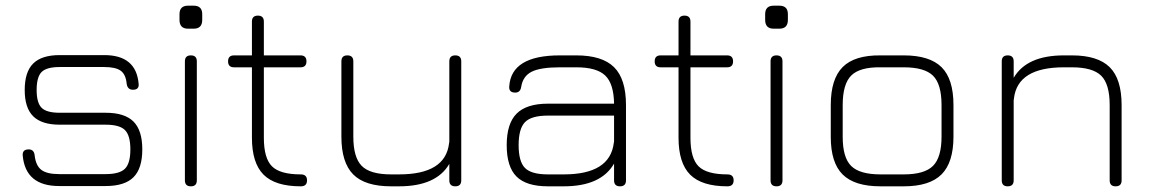

<svg xmlns="http://www.w3.org/2000/svg" viewBox="-20 -656 4050 676"><path d="M188 -1Q70 -1 60 -108Q58 -130 81 -130Q100 -130 102 -109Q106 -73 125.5 -58Q145 -43 188 -43H352Q401 -43 420 -62Q439 -81 439 -130Q439 -179 420 -198Q401 -217 352 -217H190Q127 -217 97 -246.5Q67 -276 67 -339Q67 -403 97 -432.5Q127 -462 190 -462H347Q459 -462 468 -362Q471 -340 448 -340Q429 -340 426 -361Q423 -394 405 -407Q387 -420 347 -420H190Q144 -420 126.5 -402.5Q109 -385 109 -339Q109 -294 126.5 -276.5Q144 -259 190 -259H352Q419 -259 450 -228Q481 -197 481 -130Q481 -63 450 -32Q419 -1 352 -1Z M642 -555Q612 -555 612 -586V-606Q612 -636 642 -636H662Q692 -636 692 -606V-586Q692 -555 662 -555ZM631 -21V-440Q631 -461 652 -461Q673 -461 673 -440V-21Q673 0 652 0Q631 0 631 -21Z M1039 0Q949 0 908 -41Q867 -82 867 -171V-419H804Q783 -419 783 -440Q783 -461 804 -461H867V-580Q867 -601 888 -601Q909 -601 909 -580V-461H1038Q1059 -461 1059 -440Q1059 -419 1038 -419H909V-171Q909 -99 937.5 -70.5Q966 -42 1039 -42Q1061 -42 1061 -21Q1061 0 1039 0Z M1182 -440Q1182 -461 1203 -461Q1224 -461 1224 -440V-175Q1224 -102 1253.5 -72Q1283 -42 1357 -42H1385Q1548 -42 1561 -151Q1561 -152 1561.5 -154Q1562 -156 1562 -157V-440Q1562 -461 1583 -461Q1604 -461 1604 -440V-21Q1604 0 1583 0Q1562 0 1562 -21V-79Q1516 0 1385 0H1357Q1265 0 1223.5 -42Q1182 -84 1182 -175Z M1909 0Q1833 0 1798.5 -34.5Q1764 -69 1764 -145Q1764 -221 1799 -256Q1834 -291 1909 -291H2142Q2141 -361 2111 -390Q2081 -419 2009 -419H1951Q1883 -419 1852 -403.5Q1821 -388 1815 -350Q1812 -330 1794 -330Q1771 -330 1773 -352Q1780 -461 1951 -461H2009Q2100 -461 2142 -419.5Q2184 -378 2184 -286V-21Q2184 0 2163 0Q2142 0 2142 -21V-80Q2096 0 1965 0ZM1965 -42Q2127 -42 2141 -152Q2141 -153 2141.5 -155Q2142 -157 2142 -158V-249H1909Q1851 -249 1828.5 -226Q1806 -203 1806 -145Q1806 -87 1828.5 -64.5Q1851 -42 1909 -42Z M2541 0Q2451 0 2410 -41Q2369 -82 2369 -171V-419H2306Q2285 -419 2285 -440Q2285 -461 2306 -461H2369V-580Q2369 -601 2390 -601Q2411 -601 2411 -580V-461H2540Q2561 -461 2561 -440Q2561 -419 2540 -419H2411V-171Q2411 -99 2439.5 -70.5Q2468 -42 2541 -42Q2563 -42 2563 -21Q2563 0 2541 0Z M2704 -555Q2674 -555 2674 -586V-606Q2674 -636 2704 -636H2724Q2754 -636 2754 -606V-586Q2754 -555 2724 -555ZM2693 -21V-440Q2693 -461 2714 -461Q2735 -461 2735 -440V-21Q2735 0 2714 0Q2693 0 2693 -21Z M3080 0Q2989 0 2947 -41.5Q2905 -83 2905 -174V-286Q2905 -378 2947 -420Q2989 -462 3080 -461H3162Q3253 -461 3295 -419.5Q3337 -378 3337 -286V-175Q3337 -84 3295 -42Q3253 0 3162 0ZM2947 -174Q2947 -101 2977 -71.5Q3007 -42 3080 -42H3162Q3235 -42 3265 -72Q3295 -102 3295 -175V-286Q3295 -360 3265 -389.5Q3235 -419 3162 -419H3080Q3007 -420 2977 -390Q2947 -360 2947 -286Z M3549 -21Q3549 0 3528 0Q3507 0 3507 -21V-440Q3507 -461 3528 -461Q3549 -461 3549 -440V-382Q3595 -461 3726 -461H3754Q3845 -461 3887 -419.5Q3929 -378 3929 -286V-21Q3929 0 3908 0Q3887 0 3887 -21V-286Q3887 -360 3857 -389.5Q3827 -419 3754 -419H3726Q3563 -419 3550 -310Q3550 -306 3549 -304Z"/></svg>

Font: Jura Light
Style: Regular
Weight: 300
Designer: Daniel Johnson, Alexei Vanyashin
Foundry: Daniel Johnson
Version: Version 5.103